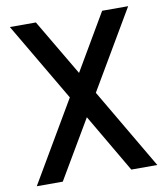

<svg xmlns="http://www.w3.org/2000/svg" viewBox="-80 -767 723 836"><g transform="rotate(-10 281.5 -348.5)"><path d="M548 3H433L282 -255L130 3H15L224 -353L20 -700H135L282 -451L428 -700H543L339 -353Z"/></g></svg>

Font: Railway
Style: Regular
Weight: 400
Version: 1.000